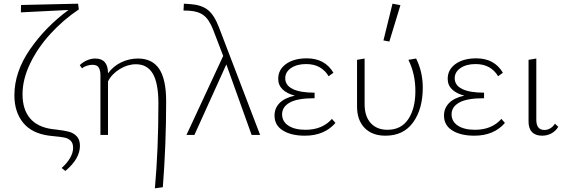

<svg xmlns="http://www.w3.org/2000/svg" viewBox="-20 -731 3067 1040"><path d="M286 -29Q328 -24 353 -17.5Q378 -11 395.5 7Q413 25 413 59Q413 129 334 195L314 179Q344 152 360 124Q376 96 376 70Q376 44 362.5 31Q349 18 328.5 14Q308 10 274 7L247 4Q153 -8 105.5 -66Q58 -124 58 -215Q58 -341 142 -463Q226 -585 351 -677L93 -664L94 -704L403 -711L407 -680Q323 -624 253.5 -548Q184 -472 143 -386.5Q102 -301 102 -221Q102 -139 142 -91Q182 -43 261 -32Z M880 -182Q880 52 862 283L819 289Q838 79 838 -171Q838 -280 808 -331.5Q778 -383 716 -383Q672 -383 629 -357Q586 -331 565 -290V0H524V-325Q524 -348 515.5 -364Q507 -380 481 -380Q467 -380 451 -375Q435 -370 424 -361L412 -378Q428 -394 450.5 -404Q473 -414 496 -414Q565 -414 565 -334Q595 -374 638 -394Q681 -414 727 -414Q805 -414 842.5 -357.5Q880 -301 880 -182Z M1343 0 1206 -382 1033 0H990L1189 -428L1136 -566Q1114 -624 1084.5 -647Q1055 -670 1005 -673L974 -674L976 -711L1008 -709Q1070 -705 1105 -678Q1140 -651 1166 -583L1389 0Z M1797 -65Q1737 4 1631 4Q1558 4 1512.5 -24Q1467 -52 1467 -105Q1467 -145 1494.5 -173Q1522 -201 1577 -213Q1534 -224 1510.5 -247Q1487 -270 1487 -304Q1487 -354 1529.5 -384.5Q1572 -415 1642 -415Q1740 -415 1786 -337L1760 -318Q1743 -348 1712.5 -366Q1682 -384 1638 -384Q1588 -384 1556.5 -362.5Q1525 -341 1525 -307Q1525 -269 1565.5 -249Q1606 -229 1684 -229V-199Q1591 -199 1549.5 -175.5Q1508 -152 1508 -112Q1508 -73 1542 -50.5Q1576 -28 1635 -28Q1726 -28 1778 -87Z M2057 -512 2106 -711 2149 -703 2089 -506ZM1914 -154V-407L1955 -414V-166Q1955 -101 1988 -64.5Q2021 -28 2079 -28Q2153 -28 2191.5 -85.5Q2230 -143 2230 -238Q2230 -331 2192 -407L2234 -414Q2270 -342 2270 -256Q2270 -141 2218 -68.5Q2166 4 2068 4Q1996 4 1955 -38Q1914 -80 1914 -154Z M2715 -65Q2655 4 2549 4Q2476 4 2430.5 -24Q2385 -52 2385 -105Q2385 -145 2412.5 -173Q2440 -201 2495 -213Q2452 -224 2428.5 -247Q2405 -270 2405 -304Q2405 -354 2447.5 -384.5Q2490 -415 2560 -415Q2658 -415 2704 -337L2678 -318Q2661 -348 2630.5 -366Q2600 -384 2556 -384Q2506 -384 2474.5 -362.5Q2443 -341 2443 -307Q2443 -269 2483.5 -249Q2524 -229 2602 -229V-199Q2509 -199 2467.5 -175.5Q2426 -152 2426 -112Q2426 -73 2460 -50.5Q2494 -28 2553 -28Q2644 -28 2696 -87Z M2843 -76V-407L2885 -414V-82Q2885 -27 2929 -27Q2945 -27 2960 -35.5Q2975 -44 2986 -61L3004 -44Q2990 -21 2967 -8.5Q2944 4 2916 4Q2880 4 2861 -16.5Q2842 -37 2843 -76Z"/></svg>

Font: Ysabeau Infant Light
Style: Regular
Weight: 300
Designer: Christian Thalmann (Catharsis Fonts)
Version: Version 0.003